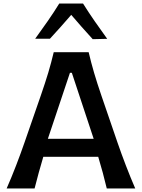

<svg xmlns="http://www.w3.org/2000/svg" viewBox="-20 -1067 806 1087"><path d="M17.6 0Q44.9 -62 71.3 -130.6Q97.7 -199.2 119.1 -261.2L210.9 -525.9Q235.8 -597.7 253.2 -655.5Q270.5 -713.4 284.2 -771.5H481.9Q496.1 -711.4 512.9 -654.1Q529.8 -596.7 554.2 -525.4L645 -260.7Q667 -196.8 692.9 -129.4Q718.8 -62 745.6 0H584.5Q574.2 -43.5 561.8 -89.4Q549.3 -135.3 536.1 -179.2H225.1Q197.8 -87.4 175.8 0ZM510.3 -281.2 386.7 -654.8H376L251 -281.2ZM504.9 -845.2Q441.9 -914.1 383.3 -982.9Q354 -948.7 324 -915.3Q293.9 -881.8 262.7 -847.7H179.2Q215.3 -897.5 250 -947.3Q284.7 -997.1 315.4 -1046.9H450.2Q481.4 -997.1 516.1 -947Q550.8 -897 586.9 -847.2Z"/></svg>

Font: Pinar SemiBold
Style: Regular
Weight: 600
Designer: Amin Abedi
Version: Version 3.000